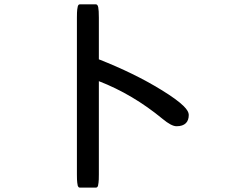

<svg xmlns="http://www.w3.org/2000/svg" viewBox="-20 -789 1040 880"><path d="M419.9 70.8H345.7Q342.3 70.8 339.8 68.4L336.4 62.5Q335.4 58.1 334 47.9Q332.5 37.6 332.5 10.7V-708Q332.5 -735.4 334 -745.8Q335.4 -756.3 336.4 -759.3Q337.9 -764.6 340.1 -766.8Q342.3 -769 345.7 -769H419.9Q427.2 -769 430.2 -755.9Q433.1 -741.7 433.1 -708V-517.1Q595.7 -453.1 718.8 -377.4Q791.5 -333 822.3 -302.2Q845.2 -279.3 845.2 -262.7Q845.2 -237.8 832 -224.6Q817.9 -210.4 789.1 -210.4Q765.6 -210.4 725.1 -244.1Q588.4 -356.9 433.1 -417V10.7Q433.1 37.6 431.6 47.9Q430.2 58.1 429.2 62.5Q426.3 70.8 419.9 70.8Z"/></svg>

Font: YuPearl-Medium
Style: Medium
Weight: 500
Designer: Max Yao
Foundry: Max-Everyday
Version: Version 1.011; ttfautohint (v1.8.3)